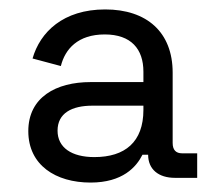

<svg xmlns="http://www.w3.org/2000/svg" viewBox="-20 -727 460 407"><path d="M172 -340C240 -340 269 -373 282 -399H294C294 -368 316 -350 351 -350H398V-402H366C353 -402 346 -409 346 -424V-573C346 -659 291 -707 203 -707C114 -707 65 -659 49 -603L109 -587C118 -623 145 -654 202 -654C258 -654 284 -623 284 -575V-553H172C99 -553 40 -521 40 -449C40 -377 98 -340 172 -340ZM102 -450C102 -487 132 -503 176 -503H284V-494C284 -426 245 -394 180 -394C132 -394 102 -414 102 -450Z"/></svg>

Font: Meta Space
Style: Regular
Weight: 400
Designer: Meta Pool / Florian Karsten
Foundry: Meta Pool / Florian Karsten
Version: Version 2.000;Glyphs 3.1.1 (3137)